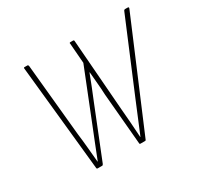

<svg xmlns="http://www.w3.org/2000/svg" viewBox="-111 -609 763 740"><g transform="rotate(-30 270.5 -239.5)"><path d="M127 0Q122 0 122 -5L74 -474Q73 -479 77 -479H90Q94 -479 95 -473L126 -153Q130 -122 133 -88.5Q136 -55 139 -23H140Q153 -57 166 -89Q179 -121 192 -154L282 -380L275 -469Q273 -474 279 -474H290Q295 -474 295 -469L319 -157Q322 -123 324.5 -90Q327 -57 329 -23H330Q344 -57 358 -90.5Q372 -124 386 -158L518 -473Q520 -479 525 -479H536Q538 -479 540 -478Q542 -477 540 -472L342 -4Q341 0 337 0H317Q313 0 313 -4L293 -232Q292 -258 289.5 -284.5Q287 -311 285 -336H284Q274 -310 263.5 -283Q253 -256 242 -230L152 -5Q150 0 146 0Z"/></g></svg>

Font: Sofia Sans Condensed Thin
Style: Italic
Weight: 250
Italic angle: -9°
Version: Version 4.100